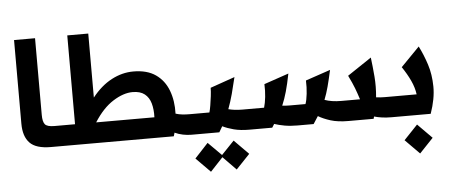

<svg xmlns="http://www.w3.org/2000/svg" viewBox="-60 -887 3042 1294"><g transform="rotate(-5 1461.5 -240.0)"><path d="M258 0Q157 0 115 -44Q73 -88 73 -174V-740H215V-221Q215 -176 229.5 -157.5Q244 -139 294 -139H333V0Z M333 -139H433V-740H575V-307Q635 -383 707 -421Q779 -459 855 -459Q948 -459 1006 -418.5Q1064 -378 1090.5 -308Q1117 -238 1114 -151Q1136 -144 1159.5 -141.5Q1183 -139 1209 -139V0Q1180 0 1151 -6Q1122 -12 1096 -24Q1093 -12 1089 0H333Q303 0 303 -70Q303 -139 333 -139ZM838 -321Q776 -321 705.5 -276.5Q635 -232 576 -139H970Q972 -192 960.5 -233Q949 -274 919.5 -297.5Q890 -321 838 -321Z M1209 -139H1342Q1347 -155 1352 -185Q1357 -215 1361 -247.5Q1365 -280 1365 -304L1531 -362Q1517 -302 1503 -250Q1489 -198 1471 -150Q1512 -139 1565 -139H1604V0H1601Q1540 0 1496 -11.5Q1452 -23 1420 -39Q1409 -19 1397 0H1209Q1179 0 1179 -70Q1179 -139 1209 -139ZM1318 260 1221 162 1312 64 1402 154 1488 64 1585 162 1492 260 1403 169Z M1604 -139H1712Q1721 -169 1725.5 -210.5Q1730 -252 1728 -297L1895 -354Q1881 -283 1867 -233.5Q1853 -184 1835 -142Q1859 -139 1884 -139H1992Q2001 -163 2006 -207.5Q2011 -252 2009 -297L2177 -354Q2163 -290 2150.5 -243Q2138 -196 2122 -156Q2169 -139 2234 -139H2361Q2348 -180 2334.5 -215.5Q2321 -251 2295 -304L2458 -413Q2466 -350 2471.5 -282.5Q2477 -215 2470 -143Q2497 -139 2528 -139H2567V0H2561Q2527 0 2498.5 -4Q2470 -8 2445 -15Q2443 -7 2441 0H2271Q2199 0 2150 -15.5Q2101 -31 2068 -51Q2054 -28 2035 0H1926Q1877 0 1838.5 -7Q1800 -14 1770 -24Q1763 -13 1755 0H1604Q1574 0 1574 -70Q1574 -139 1604 -139Z M2567 -139H2744Q2738 -185 2716 -232.5Q2694 -280 2660 -330L2786 -459Q2816 -400 2838 -332Q2860 -264 2861 -182Q2862 -100 2827 0H2567Q2537 0 2537 -70Q2537 -139 2567 -139ZM2733 260 2636 162 2729 64 2826 162Z"/></g></svg>

Font: Readex Pro SemiBold
Style: Regular
Weight: 600
Designer: Bonnie Shaver-Troup, Thomas Jockin
Foundry: Lexend
Version: Version 1.204; ttfautohint (v1.8.4.7-5d5b)